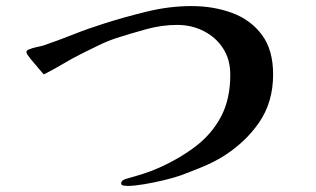

<svg xmlns="http://www.w3.org/2000/svg" viewBox="-20 -624 1040 632"><path d="M879 -379Q879 -460 842 -509.5Q805 -559 744 -581.5Q683 -604 610 -604Q538 -604 464 -586Q390 -568 321 -546Q270 -530 221 -510.5Q172 -491 122 -474Q111 -471 98.5 -468.5Q86 -466 75 -461Q67 -459 67 -452Q67 -447 79.5 -431.5Q92 -416 106 -400Q120 -384 124 -379Q156 -395 187 -413.5Q218 -432 250 -448Q278 -462 306 -475.5Q334 -489 364 -499Q411 -514 462 -528Q513 -542 563 -542Q611 -542 651 -521.5Q691 -501 714.5 -464.5Q738 -428 738 -378Q738 -298 708 -241Q678 -184 625.5 -143.5Q573 -103 504 -72Q477 -60 450 -51.5Q423 -43 394 -35Q390 -34 384.5 -30.5Q379 -27 379 -20Q379 -14 387.5 -13Q396 -12 400 -12Q421 -12 454 -17.5Q487 -23 520 -31Q553 -39 573 -46Q608 -59 643.5 -73.5Q679 -88 711 -107Q787 -154 833 -221Q879 -288 879 -379Z"/></svg>

Font: UoqMunThenKhung
Style: Regular
Weight: 400
Designer: Font-Kai, 金井和夫, 宇文滿月
Foundry: Kazuo Kanai, Moonlit Owen
Version: Version 1.197